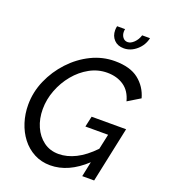

<svg xmlns="http://www.w3.org/2000/svg" viewBox="-162 -1031 1011 1151"><g transform="rotate(20 343.0 -455.5)"><path d="M292 5Q235 5 189 -19.5Q143 -44 111 -85.5Q79 -127 62 -180.5Q45 -234 45 -292Q45 -373 78 -448.5Q111 -524 167.5 -584.5Q224 -645 295.5 -680Q367 -715 445 -715Q543 -715 597.5 -672Q652 -629 671 -560L592 -512Q576 -574 532 -604Q488 -634 426 -634Q367 -634 314.5 -605Q262 -576 222 -527.5Q182 -479 159 -419Q136 -359 136 -297Q136 -236 158 -186Q180 -136 220.5 -106Q261 -76 316 -76Q370 -76 425 -103.5Q480 -131 536 -189L557 -286H412L427 -354H647L572 0H496L516 -96Q408 5 292 5ZM476 -848Q496 -848 516 -867.5Q536 -887 545 -916H595Q585 -869 548 -837Q511 -805 467 -805Q428 -805 405 -829Q382 -853 382 -890Q382 -903 385 -916H436Q435 -912 434.5 -908Q434 -904 434 -899Q434 -878 445.5 -863Q457 -848 476 -848Z"/></g></svg>

Font: Raleway Medium
Style: Italic
Weight: 500
Italic angle: -12°
Designer: Matt McInerney, Pablo Impallari, Rodrigo Fuenzalida
Foundry: Matt McInerney, Pablo Impallari, Rodrigo Fuenzalida
Version: Version 4.026